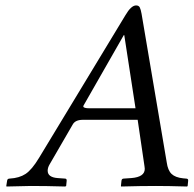

<svg xmlns="http://www.w3.org/2000/svg" viewBox="-20 -678 707 700"><path d="M307.1 -283.2H474.1L433.1 -549.8H431.2L286.1 -295.9Q283.7 -292.5 283.7 -290Q283.7 -283.2 307.1 -283.2ZM161.1 -79.1Q153.8 -66.9 153.8 -55.7Q153.8 -31.7 189.9 -28.8L216.8 -26.9Q223.6 -26.9 223.1 -19L221.2 0L217.8 2Q147.9 0 92.8 0Q75.7 0 3.9 2L2.9 0L5.9 -19Q6.8 -26.9 15.1 -26.9Q50.3 -28.8 73.2 -43.9Q96.2 -59.1 122.1 -102.1L437 -622.1Q458 -658.2 476.1 -658.2Q485.8 -658.2 489.5 -651.1Q493.2 -644 496.1 -627.9L587.9 -85.9Q591.8 -57.1 605.5 -43.9Q619.1 -30.8 647.9 -27.8L658.2 -26.9Q667 -26.9 666 -19L664.1 0L662.1 2Q592.3 0 548.8 0Q493.7 0 421.9 2L420.9 0L422.9 -19Q423.8 -26.9 431.2 -26.9L459 -28.8Q507.8 -32.7 507.8 -62.5Q507.8 -66.9 506.8 -71.8L481.9 -241.2H282.2Q254.4 -241.2 245.1 -224.1Z"/></svg>

Font: Linux Libertine
Style: Italic
Weight: 400
Italic angle: -12°
Designer: Philipp H. Poll
Foundry: Philipp H. Poll
Version: Version 5.1.6 ; ttfautohint (v0.9)